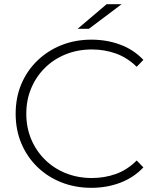

<svg xmlns="http://www.w3.org/2000/svg" viewBox="-20 -895 756 920"><path d="M418 5Q340 5 273.5 -21.5Q207 -48 158 -96Q109 -144 82 -208.5Q55 -273 55 -350Q55 -427 82 -491.5Q109 -556 158.5 -604Q208 -652 274 -678.5Q340 -705 418 -705Q492 -705 556.5 -681Q621 -657 667 -608L635 -575Q590 -619 535.5 -638.5Q481 -658 420 -658Q353 -658 295.5 -635Q238 -612 195.5 -570Q153 -528 129.5 -472Q106 -416 106 -350Q106 -284 129.5 -228Q153 -172 195.5 -130Q238 -88 295.5 -65Q353 -42 420 -42Q481 -42 535.5 -61.5Q590 -81 635 -126L667 -93Q621 -44 556.5 -19.5Q492 5 418 5ZM352 -757 491 -875H563L406 -757Z"/></svg>

Font: MOST Montserrat Light
Style: Regular
Weight: 300
Designer: Julieta Ulanovsky
Foundry: Julieta Ulanovsky
Version: Version 8.000;March 11, 2024;FontCreator 15.0.0.2926 64-bit